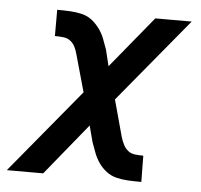

<svg xmlns="http://www.w3.org/2000/svg" viewBox="-57 -575 650 620"><g transform="rotate(5 268.5 -265.0)"><path d="M419 0Q400 0 380 -1Q360 -2 342 -6.5Q324 -11 309.5 -22Q295 -33 284.5 -48Q274 -63 267.5 -80Q261 -97 255 -114L241 -167L105 0H-13L212 -272L178 -393Q175 -405 169.5 -416Q164 -427 154.5 -434.5Q145 -442 131.5 -443.5Q118 -445 105 -445H104V-530H108Q127 -530 146.5 -529Q166 -528 184.5 -523.5Q203 -519 217 -508Q231 -497 242 -482Q253 -467 259.5 -450Q266 -433 272 -416L285 -363L422 -530H540L315 -258L348 -137Q352 -125 357.5 -114Q363 -103 372.5 -95.5Q382 -88 395 -86.5Q408 -85 421 -85H422L423 0Z"/></g></svg>

Font: Lode Dark
Style: Bold Italic
Weight: 700
Italic angle: -11°
Monospace: yes
Designer: Belleve Invis
Foundry: Belleve Invis
Version: Version 29.2.0; ttfautohint (v1.8.3)